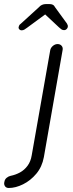

<svg xmlns="http://www.w3.org/2000/svg" viewBox="-98 -725 358 942"><path d="M117.2 45.9Q108.4 93.8 80.1 127.4Q51.8 161.1 15.1 179.2Q-21.5 197.3 -54.7 197.3Q-67.4 197.3 -73.2 189Q-79.1 180.7 -77.1 169.9L-76.2 166Q-74.2 154.3 -64.9 147Q-55.7 139.6 -45.9 137.7Q-21.5 132.8 0 121.1Q21.5 109.4 37.1 88.4Q52.7 67.4 57.6 37.1L148.4 -478.5Q150.4 -490.2 161.1 -499.5Q171.9 -508.8 184.6 -508.8Q197.3 -508.8 204.6 -500Q211.9 -491.2 209 -478.5ZM135.7 -663.1 36.1 -589.8Q28.3 -584 22 -580.1Q15.6 -576.2 7.8 -576.2Q1 -576.2 -3.4 -581.1Q-7.8 -585.9 -6.8 -591.8Q-5.9 -595.7 -3.9 -600.1Q-2 -604.5 3.9 -608.4L91.8 -688.5Q105.5 -705.1 127.9 -705.1H143.6Q154.3 -705.1 161.1 -701.7Q168 -698.2 172.9 -688.5L230.5 -609.4Q233.4 -604.5 234.4 -600.6Q235.4 -596.7 234.4 -591.8Q233.4 -586.9 228.5 -582Q223.6 -577.1 216.8 -577.1Q209 -577.1 203.1 -581.1Q197.3 -585 191.4 -590.8L115.2 -662.1Z"/></svg>

Font: Quicksand
Style: Italic
Weight: 400
Designer: Andrew Paglinawan
Foundry: Andrew Paglinawan
Version: Version 3.006